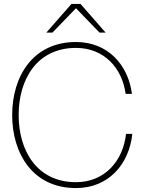

<svg xmlns="http://www.w3.org/2000/svg" viewBox="-20 -946 736 978"><path d="M367 12C534 12 638 -111 654 -264H622C607 -127 514 -18 367 -18C167 -18 75 -180 75 -360C75 -540 167 -702 367 -702C510 -702 602 -600 620 -468H652C633 -616 529 -732 367 -732C147 -732 42 -556 42 -360C42 -164 147 12 367 12ZM216 -780H247L367 -904L487 -780H518L390 -926H344Z"/></svg>

Font: Aspekta 100
Style: Regular
Weight: 100
Designer: Ivo Dolenc
Version: Version 2.000